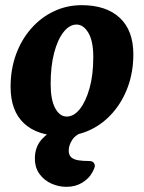

<svg xmlns="http://www.w3.org/2000/svg" viewBox="-20 -511 557 743"><path d="M222 15Q125 15 73 -33.5Q21 -82 21 -175Q21 -243 42 -300.5Q63 -358 101 -401Q139 -444 189 -467.5Q239 -491 296 -491Q391 -491 443.5 -442Q496 -393 496 -301Q496 -233 475 -175.5Q454 -118 416.5 -75Q379 -32 329.5 -8.5Q280 15 222 15ZM238 -60Q266 -60 289 -89Q312 -118 326.5 -169.5Q341 -221 341 -290Q341 -352 322 -384Q303 -416 276 -416Q249 -416 226 -387Q203 -358 189.5 -306.5Q176 -255 176 -186Q176 -125 193.5 -92.5Q211 -60 238 -60ZM115 102Q115 55 145 24.5Q175 -6 220 -21.5Q265 -37 308 -37Q322 -37 329 -32.5Q336 -28 336 -23Q336 -16 330.5 -12.5Q325 -9 314 -5Q274 8 260 29.5Q246 51 246 71Q246 90 256.5 98.5Q267 107 284.5 109.5Q302 112 323 112Q337 112 342 118Q347 124 347 130Q347 139 336 158Q324 180 298 196Q272 212 237 212Q207 212 179 199.5Q151 187 133 162.5Q115 138 115 102Z"/></svg>

Font: Alkatra
Style: Regular
Weight: 400
Designer: Suman Bhandary
Version: Version 1.100;gftools[0.9.22]